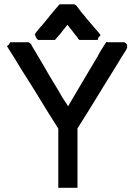

<svg xmlns="http://www.w3.org/2000/svg" viewBox="-20 -898 636 899"><path d="M488.3 -700.2H490.2H492.2H503.9H516.6H525.4H533.2H543.9H554.7H562.5L569.3 -695.3L570.3 -694.3L575.2 -688.5V-680.7V-678.7V-673.8L573.2 -669.9L571.3 -666L570.3 -664.1Q569.3 -662.1 568.4 -661.1Q560.5 -647.5 551.8 -634.8Q543.9 -621.1 535.2 -607.4Q517.6 -579.1 500 -550.3Q482.4 -521.5 463.9 -492.2L428.7 -434.6L392.6 -376L342.8 -296.9V-18.6H324.2H322.3H318.4H308.6H298.8H292H286.1H278.3H270.5H252.9V-295.9Q227.5 -335.9 203.1 -375Q176.8 -417 155.3 -453.1Q127.9 -498 79.1 -574.2L50.8 -621.1Q29.3 -655.3 12.7 -681.6L22.5 -690.4L27.3 -700.2H40H48.8H60.5H73.2H82H89.8H97.7H106.4H114.3L121.1 -695.3L122.1 -694.3L127.9 -688.5V-685.5Q192.4 -578.1 212.9 -541Q259.8 -464.8 273.4 -439.5Q279.3 -431.6 284.2 -422.9Q291 -414.1 298.8 -400.4Q341.8 -472.7 360.4 -504.9Q378.9 -537.1 394.5 -562.5L424.8 -613.3Q437.5 -632.8 447.3 -653.3L477.5 -701.2ZM229.5 -710.9H228.5H227.5H215.8H203.1H195.3H187.5H176.8H166H158.2L152.3 -716.8Q148.4 -721.7 146.5 -728.5L142.6 -737.3L148.4 -745.1Q150.4 -750 156.2 -754.9Q166 -768.6 177.7 -780.3Q190.4 -796.9 199.2 -806.6Q208 -816.4 213.9 -825.2L241.2 -857.4L253.9 -872.1L259.8 -877.9H267.6H269.5H271.5H282.2H293.9H301.8H308.6H316.4H324.2Q334 -877.9 339.8 -869.1Q349.6 -856.4 359.4 -842.8L380.9 -817.4V-816.4L440.4 -747.1L451.2 -733.4L441.4 -723.6L437.5 -710.9H422.9H413.1H402.3H390.6H381.8H374H367.2H359.4H351.6L345.7 -716.8Q342.8 -720.7 341.8 -723.6Q334 -732.4 313.5 -759.8Q307.6 -765.6 302.7 -773.4Q298.8 -777.3 295.9 -782.2Q279.3 -761.7 272.5 -752.9Q267.6 -747.1 263.7 -741.2Q250 -724.6 237.3 -710.9Z"/></svg>

Font: LeFont
Style: Default
Weight: 400
Designer: Leryon MEDIA
Version: Version 1.0